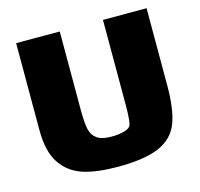

<svg xmlns="http://www.w3.org/2000/svg" viewBox="-101 -753 950 910"><g transform="rotate(-15 374.0 -297.5)"><path d="M694 -643V-264Q694 -146 668.5 -80Q643 -14 572.5 17Q502 48 368 48Q269 48 201 27Q133 6 93.5 -52Q54 -110 54 -216V-643H268V-261Q268 -198 274.5 -165.5Q281 -133 304.5 -115.5Q328 -98 377 -98Q407 -98 433 -104Q459 -110 469 -122Q480 -136 480 -226V-643Z"/></g></svg>

Font: Lalezar
Style: Regular
Weight: 400
Designer: Borna Izadpanah
Foundry: Borna Izadpanah
Version: Version 1.003;November 28, 2018;FontCreator 11.5.0.2421 64-b